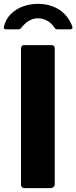

<svg xmlns="http://www.w3.org/2000/svg" viewBox="-39 -976 396 996"><path d="M229 -742Q245 -742 245 -724V-24Q245 -11 238.5 -5.5Q232 0 218 0H92Q79 0 74.5 -5Q70 -10 70 -21V-723Q70 -742 86 -742ZM324 -824H259Q254 -824 250 -825.5Q246 -827 242 -835Q230 -854 207.5 -867.5Q185 -881 158 -881Q140 -881 124 -874.5Q108 -868 96 -857.5Q84 -847 75 -836Q70 -829 66.5 -826.5Q63 -824 55 -824H-10Q-16 -824 -18 -828.5Q-20 -833 -19 -837Q-9 -877 17 -903Q43 -929 80 -942.5Q117 -956 158 -956Q201 -956 236.5 -942Q272 -928 297.5 -901.5Q323 -875 336 -839Q341 -824 324 -824Z"/></svg>

Font: Libre Franklin Thin
Style: Bold
Weight: 700
Version: Version 3.000